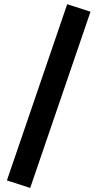

<svg xmlns="http://www.w3.org/2000/svg" viewBox="-20 -798 479 922"><path d="M414.6 -741.7 125 104.5 13.2 68.4 302.7 -777.8Z"/></svg>

Font: Vazirmatn RD Black
Style: Regular
Weight: 900
Designer: Saber Rastikerdar
Foundry: Saber Rastikerdar
Version: Version 32.102